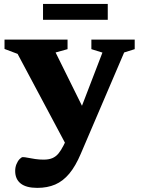

<svg xmlns="http://www.w3.org/2000/svg" viewBox="-20 -694 701 955"><path d="M427 -88.5 318 44 67.5 -426 2.5 -450.5V-497H316V-449.5L256.5 -433ZM165.5 240.5Q110.5 240.5 83 218.8Q55.5 197 55.5 156.5Q55.5 138 62 122.2Q68.5 106.5 77.8 97Q87 87.5 93.5 87.5Q103 87.5 119 90.8Q135 94 155.2 97Q175.5 100 197 100Q223 100 240.5 92.5Q258 85 270.8 69.5Q283.5 54 295.5 30.5L323.5 -26.5L350.5 -71L489.5 -432.5L434.5 -449.5V-497H650V-449.5L597.5 -433L382 70.5Q356 132 324.8 169.5Q293.5 207 254.5 223.8Q215.5 240.5 165.5 240.5ZM194 -595.5V-674.5H516V-595.5Z"/></svg>

Font: Newsreader 9pt
Style: Bold
Weight: 700
Designer: Hugues Gentile
Foundry: Production Type
Version: Version 1.003